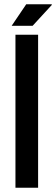

<svg xmlns="http://www.w3.org/2000/svg" viewBox="-20 -887 265 907"><path d="M53 0V-723H160V0ZM35 -765 104 -867H224L225 -864L134 -765Z"/></svg>

Font: Archivo Narrow SemiBold
Style: Regular
Weight: 600
Designer: Hector Gatti
Foundry: Omnibus-Type
Version: Version 3.002